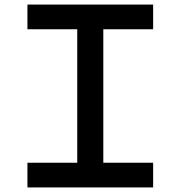

<svg xmlns="http://www.w3.org/2000/svg" viewBox="-20 -820 790 840"><path d="M100 0V-108H318V-692H100V-800H650V-692H432V-108H650V0Z"/></svg>

Font: Martian Mono SemiExpanded
Style: Regular
Weight: 400
Width: 6
Monospace: yes
Designer: Roman Shamin
Foundry: Evil Martians
Version: Version 1.000